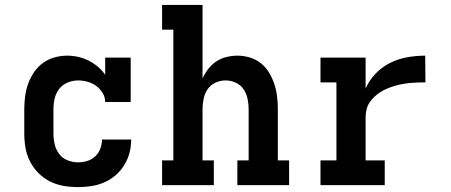

<svg xmlns="http://www.w3.org/2000/svg" viewBox="-20 -755 1840 783"><path d="M298 8Q268 8 239 3Q210 -2 184 -15Q158 -28 137 -49Q116 -70 102.5 -96.5Q89 -123 84 -152Q79 -181 79 -210V-310Q79 -336 82.5 -362.5Q86 -389 95 -414Q104 -439 119 -461Q134 -483 155.5 -498.5Q177 -514 202.5 -521Q228 -528 254 -528Q277 -528 299 -523Q321 -518 341 -508Q361 -498 378.5 -483.5Q396 -469 409 -450V-520H513V-339H409Q409 -359 398.5 -376Q388 -393 372.5 -404.5Q357 -416 337.5 -421.5Q318 -427 299 -427Q277 -427 256 -418.5Q235 -410 221.5 -392.5Q208 -375 203 -353.5Q198 -332 198 -310V-210Q198 -188 203 -166.5Q208 -145 221 -127.5Q234 -110 255 -101.5Q276 -93 298 -93Q317 -93 335.5 -98.5Q354 -104 368 -117Q382 -130 389 -148.5Q396 -167 396 -186H515Q515 -158 508 -131.5Q501 -105 486.5 -81.5Q472 -58 451 -40Q430 -22 404.5 -11Q379 0 352 4Q325 8 298 8Z M641 0V-101H687V-634H641V-735H806V-435Q815 -455 829 -473.5Q843 -492 862 -504.5Q881 -517 903.5 -522.5Q926 -528 948 -528Q974 -528 999 -520.5Q1024 -513 1044 -497Q1064 -481 1077.5 -458.5Q1091 -436 1099 -411.5Q1107 -387 1110 -361.5Q1113 -336 1113 -310V-101H1159V0H948V-101H994V-310Q994 -331 989.5 -352.5Q985 -374 973 -391.5Q961 -409 941 -418Q921 -427 900 -427Q879 -427 859 -418Q839 -409 827 -391.5Q815 -374 810.5 -352.5Q806 -331 806 -310V-101H852V0Z M1287 0V-101H1352V-419H1287V-520H1471V-394Q1486 -428 1512 -455Q1538 -482 1571 -498.5Q1604 -515 1640.5 -521.5Q1677 -528 1714 -528L1715 -419Q1699 -419 1683 -418.5Q1667 -418 1651.5 -416.5Q1636 -415 1620 -412Q1604 -409 1589 -404.5Q1574 -400 1559.5 -394Q1545 -388 1531.5 -379.5Q1518 -371 1506.5 -360Q1495 -349 1486.5 -336Q1478 -323 1474.5 -307Q1471 -291 1471 -276V-101H1549V0Z"/></svg>

Font: Iosevka Plex Etoile
Style: Bold
Weight: 700
Designer: Belleve Invis
Foundry: Belleve Invis
Version: Version 25.1.1; ttfautohint (v1.8.4)